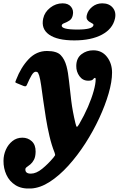

<svg xmlns="http://www.w3.org/2000/svg" viewBox="-106 -838 695 1124"><path d="M492.5 -818.5Q533 -818.5 554.2 -792.8Q575.5 -767 567 -729Q553.5 -668.5 490.5 -635Q427.5 -601.5 329 -601.5Q229.5 -601.5 181.5 -635.2Q133.5 -669 147 -730Q155 -767 187.8 -792.8Q220.5 -818.5 260.5 -818.5Q294 -818.5 310.2 -798Q326.5 -777.5 320 -749Q315.5 -727.5 300.5 -717.8Q285.5 -708 271.5 -703Q257.5 -698 255.5 -690Q250.5 -665 347 -665Q435.5 -665 441 -690Q442.5 -696 435.5 -700Q428.5 -704 419.2 -709.2Q410 -714.5 404.2 -723.5Q398.5 -732.5 402 -749Q408.5 -777.5 433.8 -798Q459 -818.5 492.5 -818.5ZM410.5 -365.5Q378.5 -365.5 359.2 -392Q340 -418.5 340.5 -452Q341 -497.5 371 -520.5Q401 -543.5 440 -543.5Q490.5 -543.5 520.2 -505.2Q550 -467 550 -413Q550 -360.5 530 -291.2Q510 -222 475 -146.5Q440 -71 393.8 1Q347.5 73 294.2 131.8Q241 190.5 185.2 226.5Q129.5 262.5 75.5 265.5Q20.5 268.5 -15.2 246Q-51 223.5 -68.5 185.2Q-86 147 -85.5 103.5Q-85.5 69.5 -71.8 38.5Q-58 7.5 -33.2 -12.2Q-8.5 -32 25 -32Q57.5 -32 80.2 -11Q103 10 102.5 50Q102 80 92.8 97.2Q83.5 114.5 72 124Q60.5 133.5 51.5 139.5Q42.5 145.5 42.5 153.5Q42 178.5 74.5 178.5Q106 178.5 141 150Q176 121.5 206.5 85Q215 74.5 216.5 71.2Q218 68 213 54Q196 11.5 183.8 -40.5Q171.5 -92.5 162.8 -146.5Q154 -200.5 147.2 -250Q140.5 -299.5 135 -337.5Q129.5 -375.5 123.5 -395.5Q121 -403.5 117.2 -410.8Q113.5 -418 103 -418Q91.5 -418 79.2 -397.8Q67 -377.5 51.5 -341.5Q48.5 -334 44.2 -333Q40 -332 32.5 -334.5L-7.5 -351Q-17.5 -354.5 -16.2 -358.8Q-15 -363 -11 -372.5Q16.5 -444 61.8 -491.8Q107 -539.5 169 -539.5Q226 -539.5 249.2 -515.5Q272.5 -491.5 283.5 -450Q293 -414 298.2 -362.2Q303.5 -310.5 311.2 -248Q319 -185.5 335.5 -117Q340.5 -95.5 344.2 -95.5Q348 -95.5 357.5 -111.5Q387 -162 408.8 -212.2Q430.5 -262.5 442.2 -304.8Q454 -347 454 -373.5Q454 -382 450.5 -382Q444.5 -382 438.8 -373.8Q433 -365.5 410.5 -365.5Z"/></svg>

Font: Besley* Narrow Heavy
Style: Italic
Weight: 800
Width: 4
Italic angle: -13°
Designer: Owen Earl
Foundry: indestructible type*
Version: Version 3.000; ttfautohint (v1.8.3)